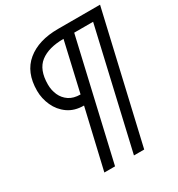

<svg xmlns="http://www.w3.org/2000/svg" viewBox="-202 -836 1054 1135"><g transform="rotate(-30 325.5 -268.0)"><path d="M177 168 271 -235Q207 -235 163 -266Q119 -297 96.5 -346.5Q74 -396 74 -449Q74 -575 152.5 -639.5Q231 -704 364 -704H651L449 168H379L565 -637H436L250 168ZM286 -302 363 -637Q261 -637 204.5 -593.5Q148 -550 148 -449Q148 -410 163 -376.5Q178 -343 208.5 -322.5Q239 -302 286 -302Z"/></g></svg>

Font: Prodigy Sans
Style: Italic
Weight: 400
Italic angle: -13°
Designer: Wei Huang
Foundry: Wei Huang
Version: Version 1.003; ttfautohint (v1.8.3)